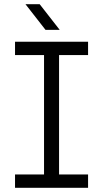

<svg xmlns="http://www.w3.org/2000/svg" viewBox="-20 -900 494 920"><path d="M52 0V-64H191V-636H52V-700H402V-636H263V-64H402V0ZM198 -757 102 -880H170L266 -757Z"/></svg>

Font: MuseoModerno Light
Style: Regular
Weight: 300
Designer: Pablo Cosgaya, Héctor Gatti, Marcela Romero, and the Authors of The MuseoModerno Project.
Foundry: Omnibus-Type Team
Version: Version 1.001